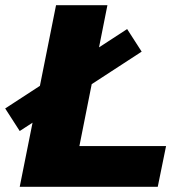

<svg xmlns="http://www.w3.org/2000/svg" viewBox="-43 -720 690 740"><path d="M173 -700H371L263 -157H597L565 0H33ZM-23 -302 447 -608 503 -521 33 -215Z"/></svg>

Font: Idrija
Style: Italic
Weight: 800
Italic angle: -11.3°
Designer: Julieta Ulanovsky
Foundry: Julieta Ulanovsky
Version: Version 7.200